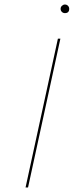

<svg xmlns="http://www.w3.org/2000/svg" viewBox="-20 -829 326 849"><path d="M267 -771Q259 -771 253.5 -776.5Q248 -782 248 -790Q248 -798 254 -803.5Q260 -809 267 -809Q275 -809 280.5 -803.5Q286 -798 286 -790Q286 -771 267 -771ZM93 0 236 -658H247L104 0Z"/></svg>

Font: EauTestInfant Hairline
Style: Italic
Weight: 250
Italic angle: -12°
Designer: Christian Thalmann (Catharsis Fonts)
Version: Version 0.001;PS 000.001;hotconv 1.0.88;makeotf.lib2.5.64775